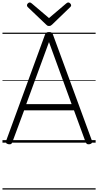

<svg xmlns="http://www.w3.org/2000/svg" viewBox="-20 -1153 793 1552"><path d="M50 13Q34 10 30 3Q26 -4 30 -16L343 -871Q347 -884 354.5 -889Q362 -894 377 -894Q391 -894 398 -889Q405 -884 409 -871L723 -16Q727 -4 722.5 3Q718 10 703 13Q689 15 682.5 10.5Q676 6 670 -10L578 -261H175L82 -10Q77 6 70.5 10.5Q64 15 50 13ZM192 -311H559L376 -813ZM532 -1133Q540 -1133 547.5 -1125.5Q555 -1118 555 -1109Q555 -1107 554 -1104Q553 -1101 549 -1097L402 -955Q396 -950 391 -946.5Q386 -943 376 -943Q367 -943 362 -946.5Q357 -950 352 -955L203 -1097Q200 -1101 199 -1104.5Q198 -1108 198 -1110Q198 -1119 205.5 -1126Q213 -1133 220 -1133Q225 -1133 229 -1130.5Q233 -1128 237 -1125L376 -1007L515 -1125Q520 -1128 523.5 -1130.5Q527 -1133 532 -1133ZM0 369H753V379H0ZM0 -20H753V0H0ZM0 -505H753V-500H0ZM0 -889H753V-879H0Z"/></svg>

Font: Playwrite HR Lijeva Guides
Style: Regular
Weight: 400
Designer: Veronika Burian, José Scaglione
Foundry: TypeTogether
Version: Version 1.003